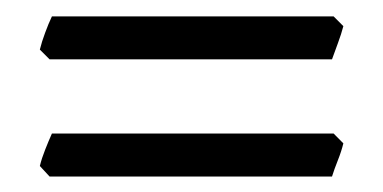

<svg xmlns="http://www.w3.org/2000/svg" viewBox="-20 -394 479 240"><path d="M409.2 -214.8Q406.7 -204.6 402.3 -193.6Q397.9 -182.6 395 -173.3H42L29.8 -186.5Q32.2 -196.3 36.4 -206.8Q40.5 -217.3 44.9 -227.1H397ZM409.2 -361.3Q406.7 -351.6 402.3 -339.8Q397.9 -328.1 395 -319.8H42L29.8 -332Q32.2 -341.8 36.4 -353Q40.5 -364.3 44.9 -373.5H397Z"/></svg>

Font: Gentium Plus CyrE
Style: Regular
Weight: 400
Designer: J. Victor Gaultney, Annie Olsen, Iska Routamaa, Becca Hirsbrunner
Foundry: SIL International
Version: Version 5.000